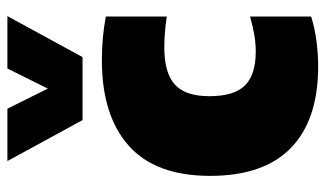

<svg xmlns="http://www.w3.org/2000/svg" viewBox="-196 -652 859 506"><g transform="rotate(-90 233.0 -398.5)"><path d="M23 -274Q23 -417.5 102.5 -488.2Q182 -559 327.5 -559Q389.5 -559 443 -548.5V-388Q399 -394.5 362 -394.5Q294 -394.5 263.5 -366.5Q233 -338.5 233 -276Q233 -210 261.5 -181.8Q290 -153.5 350.5 -153.5Q371.5 -153.5 393 -157Q414.5 -160.5 443 -168.5V-7.5Q414.5 1.5 380.2 6.2Q346 11 311.5 11Q171 11 97 -60.5Q23 -132 23 -274ZM306 -808H444L336 -610H170L62 -808H200L253 -701.5Z"/></g></svg>

Font: Encode Sans SemiCondensed Black
Style: Regular
Weight: 900
Width: 4
Designer: Multiple Designers
Foundry: Impallari Type
Version: Version 2.000